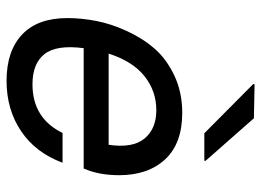

<svg xmlns="http://www.w3.org/2000/svg" viewBox="-128 -674 815 600"><g transform="rotate(90 280.0 -373.5)"><path d="M332 -535Q428 -535 477.5 -481.5Q527 -428 527 -338Q527 -274 506 -227H130Q119 -142 148.5 -104.5Q178 -67 243 -67Q349 -67 395 -161H488Q457 -77 389.5 -31.5Q322 14 232 14Q139 14 87.5 -34.5Q36 -83 36 -176Q36 -220 45 -266.5Q54 -313 76.5 -362Q99 -411 131.5 -448.5Q164 -486 216 -510.5Q268 -535 332 -535ZM147 -305H432Q443 -380 412.5 -417Q382 -454 324 -454Q264 -454 217.5 -417Q171 -380 147 -305ZM242 -757 243 -761 349 -759 482 -608V-604H396Z"/></g></svg>

Font: Nacelle
Style: Italic
Weight: 400
Italic angle: -12°
Designer: Sora Sagano
Foundry: Sora Sagano
Version: Version 1.000;FEAKit 1.0